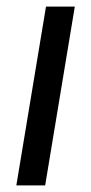

<svg xmlns="http://www.w3.org/2000/svg" viewBox="-20 -559 275 579"><path d="M29.3 0 118.7 -539.1H205.6L116.2 0Z"/></svg>

Font: Inter 18pt
Style: Italic
Weight: 400
Italic angle: -9.3988°
Designer: Rasmus Andersson
Foundry: rsms
Version: Version 4.001;git-66647c0bb